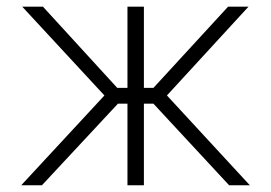

<svg xmlns="http://www.w3.org/2000/svg" viewBox="-20 -550 805 570"><path d="M290 -266.6 45.9 -530.3H107.4L328.1 -289.1H358.4V-530.3H407.2V-289.1H435.5L657.2 -530.3H717.8L475.6 -266.6L721.7 0H660.2L435.5 -242.2H407.2V0H358.4V-242.2H330.1L104.5 0H43Z"/></svg>

Font: Pretendard Std ExtraLight
Style: Regular
Weight: 200
Designer: Base glyphs from Inter by Rasmus Andersson; Hangeul glyphs from Noto Sans CJK(Source Han Sans) by Jang Soo-young and Kan
Foundry: Kil Hyung-jin
Version: Version 1.309